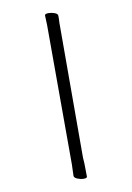

<svg xmlns="http://www.w3.org/2000/svg" viewBox="-97 -840 694 1013"><g transform="rotate(-10 250.0 -333.5)"><path d="M284 -720 283 4Q284 9 284 17Q284 25 285 33L286 105Q286 113 267 113Q252 113 234.5 106Q217 99 217 88L219 29V5L218 -719Q216 -751 216 -771Q216 -780 236 -780Q252 -780 268.5 -774Q285 -768 285 -757V-741Q284 -731 284 -720Z"/></g></svg>

Font: Moon Stars Kai T HW
Style: Regular
Weight: 400
Designer: GuiWonder
Version: Version 1.101